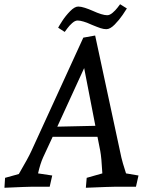

<svg xmlns="http://www.w3.org/2000/svg" viewBox="-20 -883 729 908"><path d="M4 -42 69 -60Q114 -137 128 -168L374 -705L430 -715L554 -138Q558 -119 576 -63L635 -53L623 0H528Q504 0 386 5L390 -42L464 -63Q460 -139 454 -170L441 -236H229L184 -139Q170 -108 160 -63L227 -53L215 0H133Q111 0 1 5ZM431 -288 378 -561 251 -284ZM350 -852Q363 -852 381.5 -846Q400 -840 418 -832Q464 -811 487 -811Q499 -811 512.5 -822.5Q526 -834 535.5 -846.5Q545 -859 548 -863L580 -843Q576 -836 560 -812.5Q544 -789 522.5 -767Q501 -745 483 -745Q470 -745 455 -750Q440 -755 416 -765Q370 -786 347 -786Q335 -786 321.5 -774Q308 -762 298.5 -749Q289 -736 286 -732L255 -752Q259 -760 274.5 -784Q290 -808 311.5 -830Q333 -852 350 -852Z"/></svg>

Font: Andada Pro
Style: Italic
Weight: 400
Italic angle: -7°
Designer: Carolina Giovagnoli
Foundry: Huerta Tipografica
Version: Version 3.005; ttfautohint (v1.8.4)